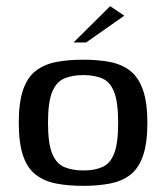

<svg xmlns="http://www.w3.org/2000/svg" viewBox="-20 -598 539 624"><path d="M251 6Q201 6 162.5 -1.5Q124 -9 96.5 -30Q69 -51 55 -92Q41 -133 41 -199Q41 -265 55 -306Q69 -347 96.5 -368Q124 -389 162.5 -396.5Q201 -404 251 -404Q299 -404 337.5 -396.5Q376 -389 403 -368Q430 -347 444.5 -306Q459 -265 459 -199Q459 -132 444.5 -91Q430 -50 403 -29.5Q376 -9 337.5 -1.5Q299 6 251 6ZM251 -44Q287 -44 312.5 -55Q338 -66 351 -99Q364 -132 364 -199Q364 -266 351 -299Q338 -332 312.5 -343Q287 -354 251 -354Q215 -354 189 -343Q163 -332 149.5 -299Q136 -266 136 -199Q136 -132 149.5 -99Q163 -66 189 -55Q215 -44 251 -44ZM219 -460 338 -578 384 -547 260 -460Z"/></svg>

Font: Genos Thin Medium
Style: Regular
Weight: 500
Version: Version 1.010